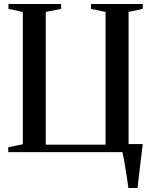

<svg xmlns="http://www.w3.org/2000/svg" viewBox="-20 -763 768 963"><path d="M624 180Q621 158.5 617.2 133.2Q613.5 108 609.5 83Q605.5 58 601.5 36.2Q597.5 14.5 594 0H21.5V-24.5L94.5 -39.5V-703L22.5 -718.5V-743H286.5V-718.5L209.5 -703V-37.5H509.5V-703L436.5 -718.5V-743H696V-718.5L625 -703V-40.5H696Q693 -16 689.5 12.8Q686 41.5 682.5 71Q679 100.5 675.8 128.5Q672.5 156.5 669.5 180Z"/></svg>

Font: Merriweather 120pt Medium
Style: Regular
Weight: 500
Version: Version 2.100